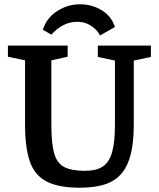

<svg xmlns="http://www.w3.org/2000/svg" viewBox="-20 -861 741 897"><path d="M353 -841Q410 -841 455.5 -813Q501 -785 517 -735L447 -695Q441 -709 426.5 -723.5Q412 -738 391 -748.5Q370 -759 341 -759Q311 -759 287 -748.5Q263 -738 246 -724Q229 -710 220 -699L180 -722Q198 -778 247.5 -809.5Q297 -841 353 -841ZM353 16Q253 16 197 -13.5Q141 -43 119 -108Q97 -173 97 -278V-579L17 -596V-648H296V-596L220 -579V-278Q220 -190 233.5 -143.5Q247 -97 281.5 -80Q316 -63 377 -63Q431 -63 461 -83.5Q491 -104 504 -151Q517 -198 517 -278V-578L437 -595V-648H685V-595L605 -578V-278Q605 -202 592.5 -147Q580 -92 552 -55.5Q524 -19 475 -1.5Q426 16 353 16Z"/></svg>

Font: Faustina Light SemiBold
Style: Regular
Weight: 600
Version: Version 1.200